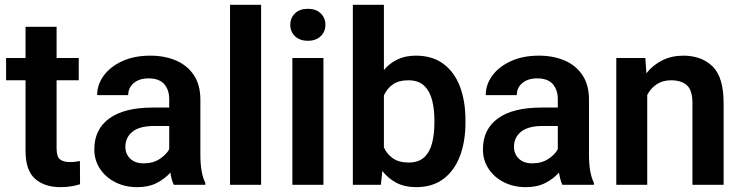

<svg xmlns="http://www.w3.org/2000/svg" viewBox="-20 -770 3091 800"><path d="M308.1 -528.3V-435.5H215.8V-152.3Q215.8 -116.7 230.2 -105.7Q244.6 -94.7 271.5 -94.7Q284.2 -94.7 294.9 -96.2Q305.7 -97.7 313 -99.1L313.5 -2.4Q297.4 2.9 277.1 6.3Q256.8 9.8 231.4 9.8Q166 9.8 126.2 -24.9Q86.4 -59.6 86.4 -142.1V-435.5H5.4V-528.3H86.4V-658.2H215.8V-528.3Z M704.1 0Q694.8 -19 689.9 -50.8Q668 -25.9 634 -8.1Q600.1 9.8 552.2 9.8Q501 9.8 460.4 -10.7Q419.9 -31.2 396.5 -66.9Q373 -102.5 373 -147.9Q373 -231 435.3 -276.4Q497.6 -321.8 616.2 -321.8H685.1V-356Q685.1 -396 664.1 -419.7Q643.1 -443.4 599.1 -443.4Q560.1 -443.4 537.1 -423.8Q514.2 -404.3 514.2 -373.5H384.8Q384.8 -417.5 412.1 -454.8Q439.5 -492.2 489.3 -515.1Q539.1 -538.1 606.4 -538.1Q666.5 -538.1 713.6 -517.8Q760.7 -497.6 787.8 -456.8Q814.9 -416 814.9 -355V-124.5Q814.9 -48.8 835.4 -8.3V0ZM578.6 -89.4Q617.7 -89.4 645.5 -107.7Q673.3 -126 685.1 -148.4V-245.1H622.6Q561.5 -245.1 532 -221.2Q502.4 -197.3 502.4 -158.2Q502.4 -128.4 522.7 -108.9Q543 -89.4 578.6 -89.4Z M1067.9 -750V0H938.5V-750Z M1189.5 -666.5Q1189.5 -695.3 1209.2 -714.4Q1229 -733.4 1262.7 -733.4Q1296.4 -733.4 1316.2 -714.4Q1335.9 -695.3 1335.9 -666.5Q1335.9 -638.2 1316.2 -619.1Q1296.4 -600.1 1262.7 -600.1Q1229 -600.1 1209.2 -619.1Q1189.5 -638.2 1189.5 -666.5ZM1327.6 -528.3V0H1198.2V-528.3Z M1919.4 -269.5V-259.3Q1919.4 -180.7 1896.5 -119.9Q1873.5 -59.1 1827.9 -24.7Q1782.2 9.8 1713.9 9.8Q1667 9.8 1632.3 -8.1Q1597.7 -25.9 1573.2 -57.6L1566.9 0H1450.2V-750H1579.6V-478.5Q1603.5 -506.8 1636.5 -522.5Q1669.4 -538.1 1712.9 -538.1Q1781.7 -538.1 1827.6 -503.9Q1873.5 -469.7 1896.5 -409.2Q1919.4 -348.6 1919.4 -269.5ZM1790 -259.3V-269.5Q1790 -314.5 1780.5 -352.3Q1771 -390.1 1747.3 -412.8Q1723.6 -435.5 1681.2 -435.5Q1641.6 -435.5 1617.2 -418.5Q1592.8 -401.4 1579.6 -372.6V-155.8Q1592.8 -127 1617.7 -109.9Q1642.6 -92.8 1682.1 -92.8Q1724.1 -92.8 1747.6 -114.7Q1771 -136.7 1780.5 -174.3Q1790 -211.9 1790 -259.3Z M2323.2 0Q2314 -19 2309.1 -50.8Q2287.1 -25.9 2253.2 -8.1Q2219.2 9.8 2171.4 9.8Q2120.1 9.8 2079.6 -10.7Q2039.1 -31.2 2015.6 -66.9Q1992.2 -102.5 1992.2 -147.9Q1992.2 -231 2054.4 -276.4Q2116.7 -321.8 2235.4 -321.8H2304.2V-356Q2304.2 -396 2283.2 -419.7Q2262.2 -443.4 2218.3 -443.4Q2179.2 -443.4 2156.2 -423.8Q2133.3 -404.3 2133.3 -373.5H2003.9Q2003.9 -417.5 2031.2 -454.8Q2058.6 -492.2 2108.4 -515.1Q2158.2 -538.1 2225.6 -538.1Q2285.6 -538.1 2332.8 -517.8Q2379.9 -497.6 2407 -456.8Q2434.1 -416 2434.1 -355V-124.5Q2434.1 -48.8 2454.6 -8.3V0ZM2197.8 -89.4Q2236.8 -89.4 2264.6 -107.7Q2292.5 -126 2304.2 -148.4V-245.1H2241.7Q2180.7 -245.1 2151.1 -221.2Q2121.6 -197.3 2121.6 -158.2Q2121.6 -128.4 2141.8 -108.9Q2162.1 -89.4 2197.8 -89.4Z M2775.9 -435.5Q2741.2 -435.5 2716.3 -418.9Q2691.4 -402.3 2676.8 -374.5V0H2547.9V-528.3H2668.9L2673.3 -464.8Q2700.7 -499.5 2740 -518.8Q2779.3 -538.1 2827.1 -538.1Q2902.8 -538.1 2949 -493.4Q2995.1 -448.7 2995.1 -338.9V0H2865.2V-339.8Q2865.2 -394 2842 -414.8Q2818.8 -435.5 2775.9 -435.5Z"/></svg>

Font: Vazirmatn RD SemiBold
Style: Regular
Weight: 600
Designer: Saber Rastikerdar
Foundry: Saber Rastikerdar
Version: Version 32.102